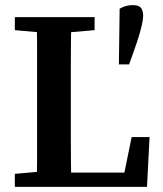

<svg xmlns="http://www.w3.org/2000/svg" viewBox="-20 -731 638 751"><path d="M499 -711Q523 -711 531.5 -700Q540 -689 540 -670Q540 -656 535 -634Q530 -612 522.5 -587.5Q515 -563 507 -541L485 -479H445L448 -697Q462 -705 474.5 -708Q487 -711 499 -711ZM38 0V-51L174 -63H187V0ZM123 0Q125 -52 125 -102.5Q125 -153 125 -203Q125 -253 125 -300V-355Q125 -407 125 -458.5Q125 -510 125 -562Q125 -614 123 -664H259Q258 -613 257.5 -561.5Q257 -510 257 -458.5Q257 -407 257 -355V-294Q257 -250 257 -201Q257 -152 257.5 -101.5Q258 -51 259 0ZM192 0V-56H497L460 -24L495 -195H565L555 0ZM38 -613V-664H350V-613L210 -601H174Z"/></svg>

Font: Source Serif 4 18pt SemiBold
Style: Regular
Weight: 600
Designer: Frank Grießhammer
Foundry: Adobe Systems Incorporated
Version: Version 4.004;hotconv 1.0.116;makeotfexe 2.5.65601